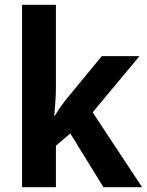

<svg xmlns="http://www.w3.org/2000/svg" viewBox="-20 -873 612 800"><path d="M213 -515Q213 -482 211 -452Q209 -422 206 -390H208Q222 -413 235 -431.5Q248 -450 264 -469L404 -639H561L366 -405L572 -93H411L273 -317L213 -266V-93H72V-853H213Z"/></svg>

Font: Noto Sans Telugu UI SemiCondensed
Style: Bold
Weight: 700
Width: 4
Designer: Jelle Bosma - Monotype Design Team
Foundry: Monotype Imaging Inc.
Version: Version 2.005; ttfautohint (v1.8.4.7-5d5b)